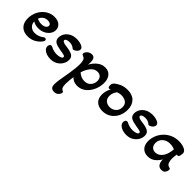

<svg xmlns="http://www.w3.org/2000/svg" viewBox="126 -1294 2455 2455"><g transform="rotate(45 1353.5 -66.5)"><path d="M195 13Q119 13 76.5 -30.5Q34 -74 34 -152Q34 -223 65 -281Q96 -339 148.5 -373.5Q201 -408 264 -408Q324 -408 360 -378.5Q396 -349 396 -300Q396 -261 372 -228Q348 -195 308 -175.5Q268 -156 219 -156Q159 -156 121 -183Q122 -137 152.5 -109Q183 -81 231 -81Q260 -81 290.5 -91.5Q321 -102 343 -120Q357 -132 369 -132Q379 -132 385.5 -125.5Q392 -119 392 -109Q392 -87 354 -51Q287 13 195 13ZM210 -222Q246 -222 270 -237Q294 -252 294 -275Q294 -294 278 -304.5Q262 -315 234 -315Q197 -315 169.5 -295.5Q142 -276 130 -241Q144 -232 166 -227Q188 -222 210 -222Z M605 13Q568 13 536 2Q504 -9 484 -29Q464 -49 464 -77Q464 -92 471.5 -105.5Q479 -119 496 -119Q505 -119 515 -114Q533 -104 561 -95.5Q589 -87 620 -87Q655 -87 682 -97Q709 -107 709 -125Q709 -139 688.5 -145Q668 -151 620 -158Q587 -164 556 -172Q525 -180 505 -199.5Q485 -219 485 -257Q485 -294 505.5 -328.5Q526 -363 567 -386Q608 -409 667 -409Q698 -409 727 -402Q756 -395 775 -381Q794 -367 794 -346Q794 -328 781.5 -313Q769 -298 752.5 -288.5Q736 -279 725 -279Q717 -279 706 -290Q689 -304 668.5 -309.5Q648 -315 628 -315Q598 -315 579.5 -306Q561 -297 561 -283Q561 -270 576.5 -262Q592 -254 615 -250.5Q638 -247 659 -244Q717 -236 751 -216.5Q785 -197 785 -148Q785 -110 763.5 -72.5Q742 -35 701.5 -11Q661 13 605 13Z M934 276Q904 276 887 259.5Q870 243 870 200Q870 171 876.5 127Q883 83 892 34Q899 -5 905.5 -48Q912 -91 916.5 -132.5Q921 -174 921 -207Q921 -245 912.5 -273Q904 -301 878 -309Q868 -313 860 -318Q852 -323 852 -334Q852 -348 863 -365Q874 -382 894.5 -394.5Q915 -407 941 -407Q975 -407 988 -383.5Q1001 -360 1001 -322Q1001 -311 1000 -299.5Q999 -288 997 -276Q1026 -332 1073.5 -370.5Q1121 -409 1181 -409Q1241 -409 1275.5 -368.5Q1310 -328 1310 -259Q1310 -208 1294 -159.5Q1278 -111 1249 -72Q1220 -33 1179.5 -10Q1139 13 1089 13Q1053 13 1026 0.5Q999 -12 979 -32Q975 -6 971.5 31Q968 68 968 100Q968 137 976.5 158Q985 179 1010 190Q1021 195 1021 206Q1021 214 1013 231Q1005 248 986.5 262Q968 276 934 276ZM1112 -95Q1169 -95 1200 -131Q1231 -167 1231 -214Q1231 -255 1209 -277.5Q1187 -300 1150 -300Q1112 -300 1083 -277.5Q1054 -255 1033.5 -219Q1013 -183 1000 -142Q1050 -95 1112 -95Z M1545 13Q1476 13 1434.5 -24.5Q1393 -62 1393 -135Q1393 -169 1402.5 -201Q1412 -233 1428 -261Q1412 -251 1404 -251Q1392 -251 1387.5 -264.5Q1383 -278 1383 -291Q1383 -314 1392.5 -327.5Q1402 -341 1411 -348Q1432 -366 1477 -387.5Q1522 -409 1585 -409Q1671 -409 1718.5 -361Q1766 -313 1766 -227Q1766 -160 1738 -105.5Q1710 -51 1660.5 -19Q1611 13 1545 13ZM1576 -89Q1626 -89 1660.5 -120.5Q1695 -152 1695 -204Q1695 -258 1660 -281Q1625 -304 1579 -304Q1558 -304 1541 -300Q1524 -296 1509 -290Q1495 -270 1484 -245Q1473 -220 1473 -190Q1473 -140 1503 -114.5Q1533 -89 1576 -89Z M1975 13Q1938 13 1906 2Q1874 -9 1854 -29Q1834 -49 1834 -77Q1834 -92 1841.5 -105.5Q1849 -119 1866 -119Q1875 -119 1885 -114Q1903 -104 1931 -95.5Q1959 -87 1990 -87Q2025 -87 2052 -97Q2079 -107 2079 -125Q2079 -139 2058.5 -145Q2038 -151 1990 -158Q1957 -164 1926 -172Q1895 -180 1875 -199.5Q1855 -219 1855 -257Q1855 -294 1875.5 -328.5Q1896 -363 1937 -386Q1978 -409 2037 -409Q2068 -409 2097 -402Q2126 -395 2145 -381Q2164 -367 2164 -346Q2164 -328 2151.5 -313Q2139 -298 2122.5 -288.5Q2106 -279 2095 -279Q2087 -279 2076 -290Q2059 -304 2038.5 -309.5Q2018 -315 1998 -315Q1968 -315 1949.5 -306Q1931 -297 1931 -283Q1931 -270 1946.5 -262Q1962 -254 1985 -250.5Q2008 -247 2029 -244Q2087 -236 2121 -216.5Q2155 -197 2155 -148Q2155 -110 2133.5 -72.5Q2112 -35 2071.5 -11Q2031 13 1975 13Z M2365 13Q2305 13 2268.5 -24.5Q2232 -62 2232 -132Q2232 -182 2251.5 -231.5Q2271 -281 2308 -321Q2345 -361 2397 -385Q2449 -409 2514 -409Q2574 -409 2616.5 -388.5Q2659 -368 2659 -333Q2659 -324 2657 -309.5Q2655 -295 2652 -286Q2649 -278 2643.5 -271.5Q2638 -265 2629 -265Q2625 -265 2614 -268Q2610 -247 2608 -227Q2606 -207 2606 -187Q2606 -149 2617.5 -119.5Q2629 -90 2663 -83Q2672 -81 2677.5 -77Q2683 -73 2683 -60Q2683 -49 2677.5 -32Q2672 -15 2656.5 -1.5Q2641 12 2612 12Q2573 12 2552 -16.5Q2531 -45 2531 -98Q2504 -49 2462.5 -18Q2421 13 2365 13ZM2397 -91Q2437 -91 2467.5 -116Q2498 -141 2515 -179Q2526 -203 2532 -231.5Q2538 -260 2540 -288Q2523 -296 2501 -301Q2479 -306 2455 -306Q2394 -306 2354.5 -270Q2315 -234 2315 -180Q2315 -140 2337 -115.5Q2359 -91 2397 -91Z"/></g></svg>

Font: Akaya Kanadaka
Style: Regular
Weight: 400
Designer: Vaishnavi Murthy Yerkadithaya, Juan Luis Blanco Aristondo
Version: Version 1.002; ttfautohint (v1.8.3)